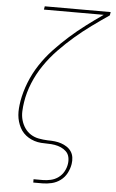

<svg xmlns="http://www.w3.org/2000/svg" viewBox="-62 -777 624 1033"><g transform="rotate(5 250.0 -260.0)"><path d="M158 215V197H208Q229 197 251 192Q273 187 291.5 173.5Q310 160 321 140Q332 120 335 99Q338 80 334 62Q330 44 317.5 32Q305 20 289 13Q273 6 255 3Q237 0 218.5 0Q200 0 181 -1.5Q162 -3 145 -8.5Q128 -14 113 -23Q98 -32 86 -44.5Q74 -57 66 -72.5Q58 -88 53 -105Q48 -122 46.5 -140Q45 -158 46.5 -177Q48 -196 51 -214V-215Q60 -266 80 -317Q100 -368 130.5 -414.5Q161 -461 199.5 -502Q238 -543 280 -580.5Q322 -618 366.5 -651.5Q411 -685 457 -717H134L137 -735H493L490 -717Q443 -685 397 -651.5Q351 -618 308 -581Q265 -544 225 -502.5Q185 -461 153 -414Q121 -367 100 -315.5Q79 -264 71 -212Q67 -187 66 -162Q65 -137 71.5 -114Q78 -91 91 -72Q104 -53 123.5 -40.5Q143 -28 167 -23.5Q191 -19 216 -18H218Q236 -18 254 -16Q272 -14 288.5 -8.5Q305 -3 319.5 6.5Q334 16 343.5 30Q353 44 355.5 62Q358 80 355 98Q351 123 338.5 147Q326 171 304.5 187Q283 203 257.5 209Q232 215 208 215Z"/></g></svg>

Font: Iosevka Curly Thin
Style: Italic
Weight: 100
Italic angle: -9°
Monospace: yes
Designer: Belleve Invis
Foundry: Belleve Invis
Version: Version 22.1.2; ttfautohint (v1.8.4)